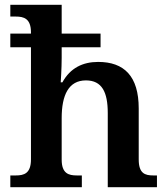

<svg xmlns="http://www.w3.org/2000/svg" viewBox="-20 -780 700 800"><path d="M23 0H321V-49H300C266 -49 237 -57 237 -115V-288C237 -384 266 -445 338 -445C405 -445 429 -396 429 -309V0H634V-49H619C584 -49 558 -57 558 -116V-328C558 -463 497 -522 389 -522C325 -522 273 -497 240 -437H233C233 -437 237 -494 237 -539V-583H399V-640H237V-760H23V-711H46C79 -711 109 -703 109 -645V-640H23V-583H109V-116C109 -57 80 -49 46 -49H23Z"/></svg>

Font: Noto Serif SemiBold
Style: Regular
Weight: 600
Designer: Monotype Design Team
Foundry: Monotype Imaging Inc.
Version: Version 2.013